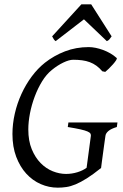

<svg xmlns="http://www.w3.org/2000/svg" viewBox="-20 -846 564 881"><path d="M516.1 -263.2Q489.7 -255.4 477.5 -244.9Q465.3 -234.4 463.9 -223.1Q461.9 -210 459 -188.7Q456.1 -167.5 453.1 -145.5Q450.2 -123.5 447.5 -104Q444.8 -84.5 443.8 -75.2Q406.7 -45.4 378.4 -27.6Q350.1 -9.8 327.1 -0.2Q304.2 9.3 284.4 12.2Q264.6 15.1 245.1 15.1Q204.6 15.1 167 -1.2Q129.4 -17.6 100.6 -49.1Q71.8 -80.6 54.4 -126.5Q37.1 -172.4 37.1 -231Q37.1 -277.3 47.9 -324.5Q58.6 -371.6 78.4 -414.8Q98.1 -458 125.5 -494.9Q152.8 -531.7 186 -558.1Q227.5 -590.8 278.3 -610.4Q329.1 -629.9 387.2 -629.9Q401.9 -629.9 418.9 -626.5Q436 -623 453.1 -616.7Q470.2 -610.4 486.3 -601.1Q502.4 -591.8 515.1 -580.1Q518.1 -577.6 512.7 -569.3Q507.3 -561 498.5 -551Q489.7 -541 479.7 -531.2Q469.7 -521.5 462.9 -516.1L449.2 -519Q436.5 -534.2 422.4 -544.4Q408.2 -554.7 391.8 -560.8Q375.5 -566.9 356.7 -569.3Q337.9 -571.8 315.9 -571.8Q297.4 -571.8 270.8 -559.1Q244.1 -546.4 217.8 -524.9Q192.9 -504.9 173.1 -472.7Q153.3 -440.4 139.2 -402.6Q125 -364.7 117.4 -325.4Q109.9 -286.1 109.9 -252Q109.9 -199.7 125.7 -161.4Q141.6 -123 166.5 -97.7Q191.4 -72.3 222.2 -60.1Q252.9 -47.9 283.2 -47.9Q309.6 -47.9 335 -55.7Q360.4 -63.5 377.4 -76.2L397 -223.1Q397.5 -228 395 -232.9Q392.6 -237.8 381.6 -242.7Q370.6 -247.6 349.1 -252.4Q327.6 -257.3 291 -263.2L293.9 -284.2H519ZM492.2 -679.2Q485.4 -669.4 481.7 -665Q478 -660.6 470.2 -657.2L365.2 -757.3L235.4 -657.2Q231 -660.2 227.5 -664.8Q224.1 -669.4 219.2 -679.2L353.5 -826.2H398.4Z"/></svg>

Font: Gentium Plus
Style: Italic
Weight: 400
Italic angle: -8°
Designer: J. Victor Gaultney, Annie Olsen, Iska Routamaa
Foundry: SIL International
Version: Version 1.510